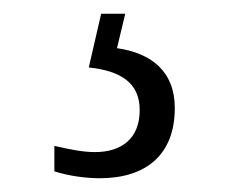

<svg xmlns="http://www.w3.org/2000/svg" viewBox="-20 -29 346 279"><path d="M125 230C192 230 234 196 234 128C234 74 199 48 150 41L162 -9H127L109 69C155 74 183 91 183 131C183 172 157 192 118 192C100 192 81 188 59 183V220C81 227 106 230 125 230Z"/></svg>

Font: Noto Serif Myanmar SemiCondensed Light
Style: Regular
Weight: 300
Width: 4
Designer: Ben Mitchell and the Monotype Design Team
Foundry: Monotype Imaging Inc.
Version: Version 2.106